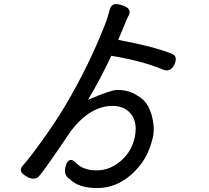

<svg xmlns="http://www.w3.org/2000/svg" viewBox="-20 -828 1040 954"><path d="M744.1 -186.5Q744.1 -159.2 736.3 -132.8Q710.9 -30.3 633.8 38.1Q557.6 106.4 463.9 106.4Q369.1 106.4 326.2 61.5Q302.7 47.9 302.7 19.5Q302.7 9.8 306.6 -4.4Q310.5 -18.6 317.4 -25.9Q324.2 -33.2 332.5 -33.2Q340.8 -33.2 350.6 -25.4Q350.6 -25.4 352.5 -23.4Q390.6 18.6 459 18.6Q534.2 18.6 592.8 -40Q635.7 -83 649.4 -145.5Q654.3 -168 654.3 -187.5Q654.3 -239.3 623 -270.5Q591.8 -301.8 539.1 -301.8Q429.7 -301.8 334 -179.7Q198.2 21.5 177.7 43Q166 59.6 146.5 59.6Q131.8 59.6 116.2 51.3Q100.6 43 92.3 34.7Q84 26.4 84 16.1Q84 5.9 91.8 -3.9Q124 -38.1 189.5 -129.9Q255.9 -221.7 302.7 -300.8Q426.8 -508.8 510.7 -729.5L525.4 -781.2Q528.3 -792 535.6 -799.8Q543 -807.6 556.2 -807.6Q569.3 -807.6 584 -802.7Q606.4 -795.9 615.2 -787.1Q624 -778.3 624 -767.6Q624 -760.7 621.1 -752.9Q620.1 -752 620.1 -752Q615.2 -746.1 596.7 -700.2L567.4 -629.9Q736.3 -598.6 830.1 -562.5Q839.8 -559.6 846.7 -552.7Q853.5 -545.9 853.5 -534.7Q853.5 -523.4 847.7 -509.8Q834 -478.5 808.6 -478.5Q799.8 -478.5 793.9 -480.5Q692.4 -524.4 533.2 -550.8Q473.6 -424.8 417 -332Q531.2 -380.9 560.5 -380.9Q562.5 -380.9 564.5 -380.9Q617.2 -380.9 657.2 -356.4Q698.2 -334 716.8 -298.3Q735.4 -262.7 741.2 -218.8Q744.1 -202.1 744.1 -186.5Z"/></svg>

Font: TaiwanPearl
Style: Regular
Weight: 400
Version: Version 2.102